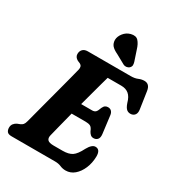

<svg xmlns="http://www.w3.org/2000/svg" viewBox="-221 -1058 1095 1203"><g transform="rotate(30 327.0 -457.0)"><path d="M356.5 0H42Q17.5 0 9 -11.2Q0.5 -22.5 0.5 -39.5Q0.5 -57 10 -68.5Q19.5 -80 31.5 -85.5L50.5 -93Q62.5 -98 69.2 -105.5Q76 -113 81 -131.5Q88 -158 99.8 -202.5Q111.5 -247 125.5 -299.8Q139.5 -352.5 153.5 -405.2Q167.5 -458 179 -502.2Q190.5 -546.5 197 -572.5Q203.5 -599 184 -609.5L165 -617.5Q141 -631 141 -653.5Q141 -674.5 153.5 -687.2Q166 -700 189.5 -700H499.5Q529 -700 549.2 -708.8Q569.5 -717.5 589.5 -717.5Q628 -717.5 635 -670.5L653.5 -546Q656.5 -524 648 -511Q639.5 -498 623 -495Q603.5 -492 589.5 -502.5Q575.5 -513 565 -544.5Q554.5 -583.5 533.2 -601Q512 -618.5 479 -618.5H380Q375 -601.5 365.5 -566.8Q356 -532 343.8 -486.8Q331.5 -441.5 318.5 -393H398Q413 -393 422 -401Q431 -409 440 -435.5Q446.5 -449.5 455 -455Q463.5 -460.5 474.5 -460.5Q491 -460.5 500.2 -450.5Q509.5 -440.5 511.5 -424L527.5 -296.5Q530.5 -271 520 -258.8Q509.5 -246.5 491.5 -246.5Q478 -246.5 469.2 -254.5Q460.5 -262.5 454.5 -274Q445 -298.5 432.5 -305Q420 -311.5 396.5 -311.5H296.5Q280 -247 266.8 -195.2Q253.5 -143.5 249.5 -126Q244.5 -105 255.2 -93.2Q266 -81.5 299 -81.5H364Q407.5 -81.5 432 -97.8Q456.5 -114 481 -163Q505 -206.5 530.5 -206.5Q566 -206.5 565.5 -155.5Q564.5 -108.5 548 -69.5Q531.5 -30.5 504 -7Q476.5 16.5 441 16.5Q419.5 16.5 400.5 8.2Q381.5 0 356.5 0ZM449.5 -863 474.5 -788Q478 -776.5 477.8 -766Q477.5 -755.5 468 -746Q459.5 -738 447.2 -736.5Q435 -735 425.5 -740L357.5 -777.5Q327.5 -791.5 314.2 -807.2Q301 -823 300.5 -847.5Q301 -872.5 319.8 -896.5Q338.5 -920.5 368 -928.5Q403.5 -937.5 421.2 -918Q439 -898.5 449.5 -863Z"/></g></svg>

Font: Fraunces 144pt S100
Style: Bold Italic
Weight: 700
Italic angle: -16°
Version: Version 1.000; ttfautohint (v1.8.3)